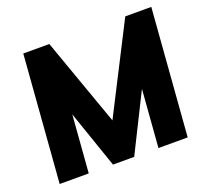

<svg xmlns="http://www.w3.org/2000/svg" viewBox="-122 -862 1095 1012"><g transform="rotate(-20 426.0 -356.0)"><path d="M821 -712 766 0H602L627 -323L466 0H347L236 -322L211 0H48L103 -712H249L424 -220L675 -712Z"/></g></svg>

Font: Muli Black
Style: Italic
Weight: 900
Italic angle: -4.541°
Designer: Vernon Adams
Foundry: Vernon Adams
Version: Version 2.001